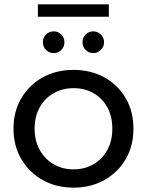

<svg xmlns="http://www.w3.org/2000/svg" viewBox="-20 -856 675 882"><path d="M318 6Q238 6 176 -29Q114 -64 78 -125Q42 -186 42 -265Q42 -344 78 -405Q114 -466 176 -500.5Q238 -535 318 -535Q397 -535 459.5 -500.5Q522 -466 557.5 -405Q593 -344 593 -265Q593 -186 557.5 -125Q522 -64 459.5 -29Q397 6 318 6ZM318 -78Q369 -78 409.5 -101.5Q450 -125 473 -167Q496 -209 496 -265Q496 -321 473 -363Q450 -405 409.5 -428Q369 -451 318 -451Q267 -451 226.5 -428Q186 -405 162.5 -363Q139 -321 139 -265Q139 -209 162.5 -167Q186 -125 226.5 -101.5Q267 -78 318 -78ZM227 -612Q206 -612 191.5 -626.5Q177 -641 177 -662Q177 -683 191.5 -697.5Q206 -712 227 -712Q247 -712 261.5 -697.5Q276 -683 276 -662Q276 -641 261.5 -626.5Q247 -612 227 -612ZM408 -612Q388 -612 373.5 -626.5Q359 -641 359 -662Q359 -683 373.5 -697.5Q388 -712 408 -712Q428 -712 443 -697.5Q458 -683 458 -662Q458 -641 443 -626.5Q428 -612 408 -612ZM154 -779V-836H480V-779Z"/></svg>

Font: Montserrat Medium
Style: Regular
Weight: 500
Designer: Julieta Ulanovsky
Foundry: Julieta Ulanovsky
Version: Version 9.000; ttfautohint (v1.8.4.7-5d5b)